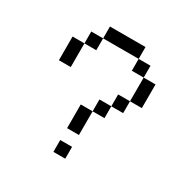

<svg xmlns="http://www.w3.org/2000/svg" viewBox="-146 -751 854 877"><g transform="rotate(30 281.0 -312.5)"><path d="M437.5 -500V-375H500V-500ZM62.5 -375H125V-500H62.5ZM125 -500H187.5V-562.5H125ZM187.5 -562.5H375V-625H187.5ZM250 0H312.5V-62.5H250ZM250 -125H312.5V-250H250ZM312.5 -250H375V-312.5H312.5ZM375 -312.5H437.5V-375H375ZM375 -500H437.5V-562.5H375Z"/></g></svg>

Font: ChillMoonMono
Style: Regular
Weight: 400
Designer: Warren2060
Foundry: ChillType
Version: Version 1.000;Glyphs 3.1.1 (3135)